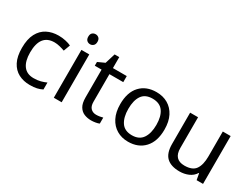

<svg xmlns="http://www.w3.org/2000/svg" viewBox="-59 -1295 2439 1863"><g transform="rotate(30 1161.0 -363.5)"><path d="M300 10Q229 10 173.5 -19Q118 -48 86.5 -109Q55 -170 55 -265Q55 -364 88 -426Q121 -488 177.5 -517Q234 -546 306 -546Q347 -546 385 -537.5Q423 -529 447 -517L420 -444Q396 -453 364 -461Q332 -469 304 -469Q146 -469 146 -266Q146 -169 184.5 -117.5Q223 -66 299 -66Q343 -66 376.5 -75Q410 -84 438 -97V-19Q411 -5 378.5 2.5Q346 10 300 10Z M610 -737Q630 -737 645.5 -723.5Q661 -710 661 -681Q661 -653 645.5 -639Q630 -625 610 -625Q588 -625 573 -639Q558 -653 558 -681Q558 -710 573 -723.5Q588 -737 610 -737ZM653 -536V0H565V-536Z M1002 -62Q1022 -62 1043 -65.5Q1064 -69 1077 -73V-6Q1063 1 1037 5.5Q1011 10 987 10Q945 10 909.5 -4.5Q874 -19 852 -55Q830 -91 830 -156V-468H754V-510L831 -545L866 -659H918V-536H1073V-468H918V-158Q918 -109 941.5 -85.5Q965 -62 1002 -62Z M1650 -269Q1650 -136 1582.5 -63Q1515 10 1400 10Q1329 10 1273.5 -22.5Q1218 -55 1186 -117.5Q1154 -180 1154 -269Q1154 -402 1221 -474Q1288 -546 1403 -546Q1476 -546 1531.5 -513.5Q1587 -481 1618.5 -419.5Q1650 -358 1650 -269ZM1245 -269Q1245 -174 1282.5 -118.5Q1320 -63 1402 -63Q1483 -63 1521 -118.5Q1559 -174 1559 -269Q1559 -364 1521 -418Q1483 -472 1401 -472Q1319 -472 1282 -418Q1245 -364 1245 -269Z M2237 -536V0H2165L2152 -71H2148Q2122 -29 2076 -9.5Q2030 10 1978 10Q1881 10 1832 -36.5Q1783 -83 1783 -185V-536H1872V-191Q1872 -63 1991 -63Q2080 -63 2114.5 -113Q2149 -163 2149 -257V-536Z"/></g></svg>

Font: Noto Sans Lydian
Style: Regular
Weight: 400
Designer: Monotype Design Team
Foundry: Monotype Imaging Inc.
Version: Version 2.002; ttfautohint (v1.8.4.7-5d5b)